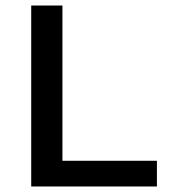

<svg xmlns="http://www.w3.org/2000/svg" viewBox="-20 -675 654 695"><path d="M93 0V-655H206V-93H548V0Z"/></svg>

Font: Intel One Mono Medium
Style: Regular
Weight: 500
Monospace: yes
Designer: Fred Shallcrass
Foundry: Frere-Jones Type LLC
Version: Version 1.400;hotconv 1.1.0;makeotfexe 2.6.0;FJTRelease1.4